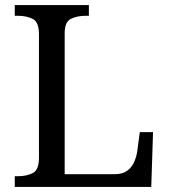

<svg xmlns="http://www.w3.org/2000/svg" viewBox="-20 -734 663 754"><path d="M38 0V-42H51Q85 -42 109 -54.5Q133 -67 133 -114V-600Q133 -647 109 -659.5Q85 -672 51 -672H38V-714H329V-672H316Q283 -672 258.5 -660Q234 -648 234 -604V-50H431Q461 -50 479.5 -63.5Q498 -77 507 -98Q516 -119 519 -140L529 -215H581L574 0Z"/></svg>

Font: Noto Serif Dogra
Style: Regular
Weight: 400
Designer: Ek Type
Foundry: Ek Type
Version: Version 1.005